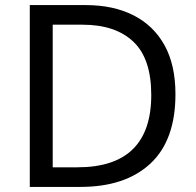

<svg xmlns="http://www.w3.org/2000/svg" viewBox="-20 -734 770 754"><path d="M669 -364Q669 -183 570.5 -91.5Q472 0 296 0H97V-714H317Q425 -714 504 -674Q583 -634 626 -556.5Q669 -479 669 -364ZM574 -361Q574 -504 503.5 -570.5Q433 -637 304 -637H187V-77H284Q574 -77 574 -361Z"/></svg>

Font: Noto Sans Vithkuqi
Style: Regular
Weight: 400
Version: Version 1.001